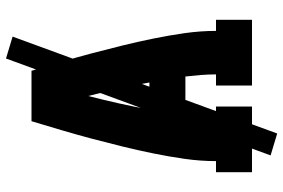

<svg xmlns="http://www.w3.org/2000/svg" viewBox="-172 -688 944 640"><g transform="rotate(-90 300.0 -368.0)"><path d="M46 0V-120H83Q83 -172 90.5 -224.5Q98 -277 108.5 -328.5Q119 -380 131.5 -431Q144 -482 157.5 -533Q171 -584 186 -634.5Q201 -685 216 -735H384Q399 -685 414 -634.5Q429 -584 442.5 -533Q456 -482 468.5 -431Q481 -380 491.5 -328.5Q502 -277 509.5 -224.5Q517 -172 517 -120H554V0H335V-120H372Q372 -145 370 -170.5Q368 -196 365 -222H235Q232 -196 230 -170.5Q228 -145 228 -120H265V0ZM345 -342Q336 -393 324.5 -444Q313 -495 300 -546Q287 -495 275.5 -444Q264 -393 255 -342ZM175 84 102 62 425 -820 498 -798Z"/></g></svg>

Font: Iosevka Curly Slab HvEx
Style: Regular
Weight: 900
Width: 7
Monospace: yes
Designer: Belleve Invis
Foundry: Belleve Invis
Version: Version 11.1.0; ttfautohint (v1.8.3)